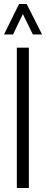

<svg xmlns="http://www.w3.org/2000/svg" viewBox="-42 -938 230 958"><path d="M-22 -766 53 -918H91L168 -766H122L72 -868L23 -766ZM42 0V-700H102V0Z"/></svg>

Font: Stick No Bills Light
Style: Regular
Weight: 300
Version: Version 2.000